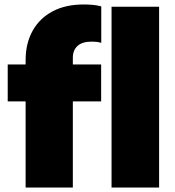

<svg xmlns="http://www.w3.org/2000/svg" viewBox="-20 -838 780 858"><path d="M94.5 0V-385H14.5V-550H94.5V-569Q94.5 -644.5 125.8 -700.5Q157 -756.5 215 -787.2Q273 -818 353.5 -818Q376.5 -818 395.2 -816.2Q414 -814.5 432.5 -809.5V-646.5Q421.5 -650 411 -651Q400.5 -652 389 -652Q348 -652 326.8 -633Q305.5 -614 305.5 -580V-550H432V-385H305.5V0ZM478.5 0V-808H691V0Z"/></svg>

Font: Encode Sans Black
Style: Regular
Weight: 900
Designer: Multiple Designers
Foundry: Impallari Type
Version: Version 3.002; ttfautohint (v1.8.3) -l 8 -r 50 -G 200 -x 14 